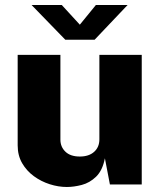

<svg xmlns="http://www.w3.org/2000/svg" viewBox="-20 -736 636 766"><path d="M246.5 10Q213 10 178.5 -1Q144 -12 115 -33.2Q86 -54.5 68.2 -85.2Q50.5 -116 50.5 -156V-517H221V-179Q221 -150 241 -130.8Q261 -111.5 298.5 -111.5Q334.5 -111.5 355.5 -130.2Q376.5 -149 376.5 -180V-517H545.5V0H418.5L398.5 -104.5Q389 -56 363.5 -31.2Q338 -6.5 306.2 1.8Q274.5 10 246.5 10ZM240.5 -577.5 106 -716H226.5L298.5 -637.5L362.5 -716H489L357.5 -577.5Z"/></svg>

Font: Public Sans Thin ExtraBold
Style: Regular
Weight: 800
Version: Version 1.007